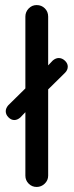

<svg xmlns="http://www.w3.org/2000/svg" viewBox="-20 -739 293 765"><path d="M81.1 -39.1V-292L60.5 -270.5Q48.8 -260.7 37.1 -260.7Q24.4 -260.7 13.7 -271.5Q2.9 -282.2 2.9 -295.9Q2.9 -307.6 12.7 -319.3L81.1 -386.7V-672.9Q81.1 -691.4 94.2 -705.1Q107.4 -718.8 126 -718.8Q145.5 -718.8 158.7 -705.6Q171.9 -692.4 171.9 -672.9V-478.5L190.4 -498Q202.1 -507.8 213.9 -507.8Q227.5 -507.8 238.8 -497.1Q250 -486.3 250 -473.6Q250 -460 239.3 -449.2L171.9 -382.8V-39.1Q171.9 -20.5 158.2 -7.3Q144.5 5.9 126 5.9Q107.4 5.9 94.2 -7.3Q81.1 -20.5 81.1 -39.1Z"/></svg>

Font: KTXP_ComRound
Style: Medium
Weight: 500
Version: Version 1.01;May 16, 2022;FontCreator 13.0.0.2683 64-bit